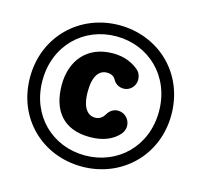

<svg xmlns="http://www.w3.org/2000/svg" viewBox="-111 -892 1082 1030"><g transform="rotate(15 429.5 -377.5)"><path d="M429.2 15.1C646 15.1 821.8 -147.9 821.8 -377C821.8 -606 648.9 -770 429.2 -770C211.9 -770 37.1 -606 37.1 -377C37.1 -147.9 209 15.1 429.2 15.1ZM429.2 -46.9C249 -46.9 106 -181.2 106 -377C106 -573.2 249 -708 429.2 -708C608.9 -708 752.9 -573.2 752.9 -377C752.9 -181.2 608.9 -46.9 429.2 -46.9ZM429.2 -148.9C503.9 -148.9 557.1 -172.9 590.8 -211.9C601.1 -224.1 607.9 -240.2 607.9 -256.8C607.9 -293.9 578.1 -325.2 540 -325.2C515.1 -325.2 494.1 -310.1 482.9 -290C471.2 -270 454.1 -256.8 430.2 -256.8C389.2 -256.8 356 -291 356 -381.8C356 -470.2 387.2 -506.8 430.2 -506.8C454.1 -506.8 470.2 -498 480 -479C491.2 -459 513.2 -446.8 537.1 -446.8C571.8 -446.8 601.1 -476.1 601.1 -512.2C601.1 -529.8 595.2 -548.8 583 -561C548.8 -592.8 499 -615.2 435.1 -615.2C289.1 -615.2 211.9 -513.2 211.9 -380.9C211.9 -240.2 280.8 -148.9 429.2 -148.9Z"/></g></svg>

Font: Jellee Bold
Style: Regular
Weight: 700
Designer: Alfredo Marco Pradil
Foundry: Hanken Design Co.
Version: Version 1.223;hotconv 1.0.109;makeotfexe 2.5.65596